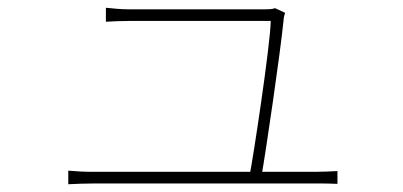

<svg xmlns="http://www.w3.org/2000/svg" viewBox="-20 -508 1040 495"><path d="M715 -475 689 -487C685 -485 676 -484 664 -484C601 -484 339 -484 313 -484C289 -484 274 -486 253 -488V-452C274 -453 287 -454 314 -454C340 -454 602 -454 678 -454C677 -392 632 -96 623 -53H654C666 -121 703 -374 711 -455C711 -461 713 -469 715 -475ZM156 -68V-33C178 -34 198 -35 224 -35C272 -35 732 -35 793 -35C810 -35 834 -35 850 -34V-67C834 -66 809 -65 790 -65C733 -65 271 -65 224 -65C198 -65 178 -66 156 -68Z"/></svg>

Font: Source Han Sans JP VF
Style: Regular
Weight: 250
Designer: Ryoko NISHIZUKA 西塚涼子 (kana, bopomofo & ideographs); Paul D. Hunt (Latin, Greek & Cyrillic); Sandoll Communications 산돌커뮤니
Foundry: Adobe
Version: Version 2.004;hotconv 1.0.118;makeotfexe 2.5.65603